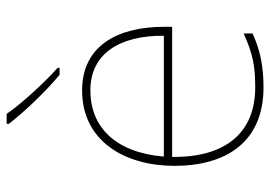

<svg xmlns="http://www.w3.org/2000/svg" viewBox="-138 -668 816 580"><g transform="rotate(-90 270.0 -378.0)"><path d="M216 -766H186V-759C221 -714 281 -650 334 -606H355V-612C310 -652 245 -723 216 -766ZM287 -538C133 -538 59 -408 59 -259C59 -104 130 10 296 10C360 10 408 0 459 -23V-50C397 -22 360 -15 296 -15C159 -15 84 -105 86 -266H479V-291C479 -430 422 -538 287 -538ZM287 -513C399 -513 453 -423 452 -291H87C99 -436 175 -513 287 -513Z"/></g></svg>

Font: Noto Sans Lao UI Thin
Style: Regular
Weight: 100
Designer: Monotype Design Team
Foundry: Monotype Imaging Inc.
Version: Version 2.000